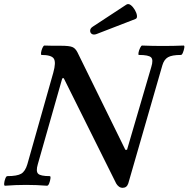

<svg xmlns="http://www.w3.org/2000/svg" viewBox="-37 -885 903 919"><path d="M550 14Q540 14 532 8Q524 2 519 -7L268 -511L261 -510L144 -99Q134 -65 145.5 -53.5Q157 -42 201 -42Q206 -42 204.5 -30.5Q203 -19 198.5 -7.5Q194 4 188 4Q163 2 138 1Q113 0 88 0Q63 0 37.5 1Q12 2 -13 4Q-18 4 -17 -7.5Q-16 -19 -11.5 -30.5Q-7 -42 -2 -42Q45 -42 64.5 -53.5Q84 -65 94 -99L218 -537Q232 -587 220.5 -604.5Q209 -622 162 -622Q158 -622 159.5 -633Q161 -644 166 -655.5Q171 -667 176 -667Q196 -666 215.5 -666Q235 -666 255 -666Q294 -666 309 -660Q324 -654 334 -634L563 -168H571L687 -564Q698 -599 686 -610.5Q674 -622 628 -622Q624 -622 626 -633Q628 -644 633.5 -655.5Q639 -667 643 -667Q668 -666 693 -665.5Q718 -665 743 -665Q768 -665 792.5 -665.5Q817 -666 842 -667Q847 -667 845 -655.5Q843 -644 838.5 -633Q834 -622 829 -622Q786 -622 767 -611Q748 -600 740 -572L577 -7Q570 14 550 14ZM425 -722Q411 -717 402.5 -722.5Q394 -728 394.5 -739Q395 -750 408 -758L568 -863Q578 -869 589 -860.5Q600 -852 608.5 -837.5Q617 -823 618.5 -810Q620 -797 611 -794Z"/></svg>

Font: Junicode
Style: Bold Italic
Weight: 700
Italic angle: -11°
Designer: Peter S. Baker
Version: Version 2.100; ttfautohint (v1.8.4)